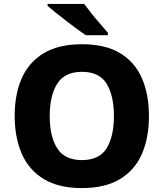

<svg xmlns="http://www.w3.org/2000/svg" viewBox="-20 -951 836 981"><path d="M741 -358Q741 -247 705 -164.5Q669 -82 593 -36Q517 10 398 10Q280 10 204 -36Q128 -82 91.5 -165Q55 -248 55 -359Q55 -470 91.5 -552Q128 -634 204 -679.5Q280 -725 399 -725Q518 -725 593.5 -679.5Q669 -634 705 -551.5Q741 -469 741 -358ZM234 -358Q234 -253 272.5 -193Q311 -133 398 -133Q487 -133 524.5 -193Q562 -253 562 -358Q562 -463 524.5 -523.5Q487 -584 399 -584Q311 -584 272.5 -523.5Q234 -463 234 -358ZM410 -931Q426 -909 448 -881.5Q470 -854 492.5 -828.5Q515 -803 531 -784V-771H419Q399 -784 372.5 -803.5Q346 -823 317.5 -845Q289 -867 264 -887Q239 -907 223 -921V-931Z"/></svg>

Font: Noto Sans Sinhala UI ExtraBold
Style: Regular
Weight: 800
Designer: Jelle Bosma - Monotype Design Team
Foundry: Monotype Imaging Inc.
Version: Version 2.006; ttfautohint (v1.8.4.7-5d5b)